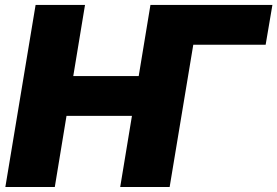

<svg xmlns="http://www.w3.org/2000/svg" viewBox="-20 -747 1108 767"><path d="M1068.2 -727.3 1041.2 -568.2H752.1L657.7 0H460.2L507.1 -284.1H245.7L198.9 0H1.4L122.2 -727.3H319.6L272.7 -443.2H534.1L581 -727.3Z"/></svg>

Font: Karasuma Gothic
Style: Italic
Weight: 900
Italic angle: -9.39999°
Designer: Rasmus Andersson / Ryoko Nishizuka
Foundry: Genbu
Version: Version 1.00